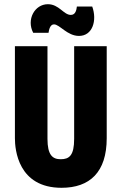

<svg xmlns="http://www.w3.org/2000/svg" viewBox="-20 -880 579 914"><path d="M356 -709C421 -709 443 -783 419 -849H346C344 -833 340 -809 317 -809C283 -809 261 -860 208 -860C145 -860 105 -787 138 -724H211C213 -737 218 -764 237 -764C264 -764 300 -709 356 -709ZM273 14C407 14 488 -60 488 -222V-660H333V-219C333 -140 310 -122 269 -122C230 -122 206 -142 206 -219V-660H51V-222C51 -168 66 14 273 14Z"/></svg>

Font: Bricolage Grotesque 10pt Condensed ExtraBold
Style: Regular
Weight: 800
Width: 3
Designer: Mathieu Triay
Foundry: Atelier Triay
Version: Version 1.000;gftools[0.9.29]